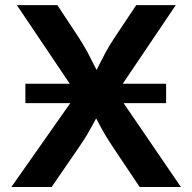

<svg xmlns="http://www.w3.org/2000/svg" viewBox="-20 -748 769 768"><path d="M81.5 -335.4V-413.1H644.5V-335.4ZM25.4 0 323.2 -423.8V-317.9L47.4 -727.5H209.5L293.5 -600.1Q315.9 -565.4 330.3 -538.6Q344.7 -511.7 356.9 -486.6Q369.1 -461.4 383.8 -433.6H348.1Q363.3 -461.4 375.5 -486.3Q387.7 -511.2 402.3 -538.3Q417 -565.4 439.9 -600.1L524.9 -727.5H683.1L412.1 -325.7V-426.8L703.6 0H538.6L433.1 -157.7Q412.6 -188.5 399.9 -210Q387.2 -231.4 377 -251.2Q366.7 -271 353 -295.9H376Q362.8 -271.5 352.3 -251.7Q341.8 -231.9 328.9 -210.2Q315.9 -188.5 294.9 -157.7L186.5 0Z"/></svg>

Font: Inter
Style: 650
Weight: 650
Designer: Rasmus Andersson
Foundry: rsms
Version: Version 4.001;git-66647c0bb